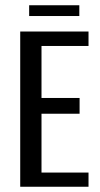

<svg xmlns="http://www.w3.org/2000/svg" viewBox="-20 -711 380 731"><path d="M57 0V-591H317V-536H138V-338H283V-278H138V-54H317V0ZM91 -650V-691H282V-650Z"/></svg>

Font: Alumni Sans Medium
Style: Regular
Weight: 500
Designer: Robert E. Leuschke
Foundry: Robert E. Leuschke
Version: Version 1.018